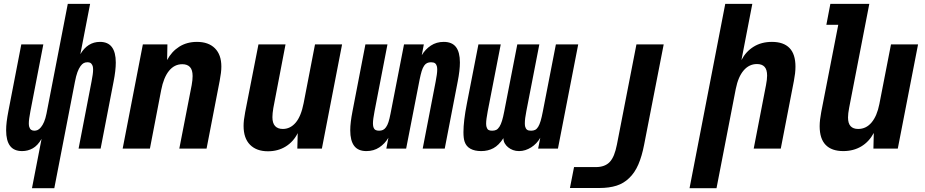

<svg xmlns="http://www.w3.org/2000/svg" viewBox="-20 -780 4856 1008"><path d="M198.2 -50.8Q177.7 -15.6 151.9 -1.2Q126 13.2 96.2 13.2Q53.2 13.2 32.7 -14.2Q12.2 -41.5 12.2 -96.2Q12.2 -117.2 15.1 -141.4Q18.1 -165.5 23.9 -195.8L91.8 -546.9H207.5L139.6 -195.8Q135.7 -174.8 133.5 -159.4Q131.3 -144 131.3 -132.3Q131.3 -127.4 131.8 -123Q132.3 -118.7 133.3 -114.7Q136.7 -103 143.8 -98.4Q150.9 -93.8 160.6 -93.8Q168.5 -93.8 177 -97.2Q185.5 -100.6 194.8 -111.8Q204.1 -123 211.4 -140.1Q218.8 -157.2 224.1 -183.6L335.9 -759.8H453.1L401.9 -495.6Q420.4 -527.3 446.3 -543.7Q472.2 -560.1 504.9 -560.1Q546.9 -560.1 567.4 -532.7Q587.9 -505.4 587.9 -451.7Q587.9 -410.2 576.2 -351.1L508.3 0H392.6L460.4 -351.1Q464.4 -372.1 466.6 -387.5Q468.8 -402.8 468.8 -415Q468.8 -419.9 468.3 -424.3Q467.8 -428.7 466.8 -432.6Q464.4 -440.4 458.5 -446.8Q452.6 -453.1 438.5 -453.1Q427.7 -453.1 419.4 -448.7Q411.1 -444.3 402.8 -433.1Q393.6 -420.4 386.5 -401.1Q379.4 -381.8 373.5 -351.1L265.1 208H147.9Z M730 -546.9H858.9L857.4 -464.8Q880.9 -509.3 920.9 -534.7Q960.9 -560.1 1014.2 -560.1Q1074.7 -560.1 1108.4 -526.4Q1142.1 -492.7 1142.1 -430.7Q1142.1 -415 1139.9 -397Q1137.7 -378.9 1133.3 -355.5L1064.5 0H921.4L986.3 -333Q988.8 -345.7 990 -358.9Q991.2 -372.1 991.2 -380.9Q991.2 -413.1 977.3 -428Q963.4 -442.9 937 -442.9Q895.5 -442.9 867.2 -408Q838.9 -373 826.2 -307.1L767.1 0H624Z M1386.7 14.2Q1326.7 14.2 1292.7 -20Q1258.8 -54.2 1258.8 -119.1Q1258.8 -133.3 1260.7 -150.4Q1262.7 -167.5 1267.1 -190.9L1336.9 -546.9H1479L1415 -212.9Q1412.6 -199.7 1411.4 -186.8Q1410.2 -173.8 1410.2 -165Q1410.2 -133.3 1424.3 -118.2Q1438.5 -103 1464.8 -103Q1503.9 -103 1532.2 -136Q1560.5 -168.9 1574.2 -238.8L1633.8 -546.9H1775.9L1669.9 0H1541L1543 -81.1Q1521 -36.6 1480.5 -11.2Q1439.9 14.2 1386.7 14.2Z M1903.8 13.2Q1859.9 13.2 1839.4 -14.2Q1818.8 -41.5 1818.8 -96.2Q1818.8 -117.2 1821.8 -141.4Q1824.7 -165.5 1830.6 -195.8L1898.4 -546.9H2014.2L1946.3 -195.8Q1942.4 -174.8 1940.2 -159.4Q1938 -144 1938 -132.3Q1938 -127.4 1938.5 -123Q1939 -118.7 1939.9 -114.7Q1943.4 -102.5 1950.7 -98.1Q1958 -93.8 1970.2 -93.8Q1981.4 -93.8 1990.2 -97.7Q1999 -101.6 2006.3 -111.8Q2014.2 -122.6 2019.5 -139.2Q2024.9 -155.8 2030.3 -183.6L2101.1 -546.9H2205.1L2194.3 -490.2Q2212.9 -521.5 2242.2 -540.8Q2271.5 -560.1 2309.6 -560.1Q2353 -560.1 2373.8 -533.2Q2394.5 -506.3 2394.5 -452.1Q2394.5 -431.6 2391.6 -406.2Q2388.7 -380.9 2382.8 -351.1L2314.9 0H2199.2L2267.1 -351.1Q2271 -372.1 2273.2 -387.5Q2275.4 -402.8 2275.4 -415Q2275.4 -419.9 2274.9 -424.3Q2274.4 -428.7 2273.4 -432.6Q2270.5 -442.9 2263.7 -448Q2256.8 -453.1 2242.7 -453.1Q2231.4 -453.1 2222.7 -449.2Q2213.9 -445.3 2207 -435.5Q2199.2 -424.3 2193.8 -406.7Q2188.5 -389.2 2183.1 -362.8L2112.3 0H2008.3L2019 -56.6Q2000.5 -25.4 1971.2 -6.1Q1941.9 13.2 1903.8 13.2Z M2506.3 13.2Q2472.2 13.2 2450 1Q2427.7 -11.2 2419.4 -35.6Q2413.1 -53.2 2413.1 -86.4Q2413.1 -114.7 2417.5 -152.3Q2421.9 -189.9 2431.6 -238.8L2491.7 -546.9H2608.9L2540.5 -195.8Q2536.6 -174.3 2534.4 -158.7Q2532.2 -143.1 2532.2 -131.3Q2532.2 -126.5 2532.7 -122.1Q2533.2 -117.7 2534.2 -113.8Q2537.6 -102.1 2544.4 -97.9Q2551.3 -93.8 2563.5 -93.8Q2576.2 -93.8 2585.2 -98.1Q2594.2 -102.5 2602.1 -114.7Q2609.9 -127 2615.7 -146.2Q2621.6 -165.5 2627.4 -195.8L2695.8 -546.9H2811.5L2743.2 -195.8Q2735.4 -156.7 2735.4 -132.8Q2735.4 -127.4 2735.8 -123Q2736.3 -118.7 2737.3 -114.7Q2740.2 -104 2747.1 -98.9Q2753.9 -93.8 2768.1 -93.8Q2779.8 -93.8 2788.8 -97.9Q2797.9 -102.1 2805.2 -113.8Q2812.5 -125.5 2818.4 -145.3Q2824.2 -165 2830.1 -195.8L2898.4 -546.9H3015.6L2909.2 0H2805.2L2816.4 -56.6Q2807.6 -41 2795.4 -28.3Q2783.2 -15.6 2768.6 -6.3Q2753.9 2.9 2737.8 8.1Q2721.7 13.2 2705.1 13.2Q2687.5 13.2 2673.1 7.8Q2658.7 2.4 2647.5 -6.8Q2637.2 -15.1 2630.1 -27.1Q2623 -39.1 2623 -54.7Q2598.6 -17.1 2570.3 -2Q2542 13.2 2506.3 13.2Z M2993.7 97.2H3107.9Q3155.8 97.2 3181.2 70.3Q3194.3 56.2 3203.4 33.7Q3212.4 11.2 3218.8 -21L3321.3 -546.9H3464.4L3361.8 -21Q3350.1 40 3331.3 83.5Q3312.5 127 3283.2 154.8Q3254.9 182.6 3216.6 194.8Q3178.2 207 3126.5 207H2972.2Z M3787.6 -759.8H3929.7L3872.6 -464.8Q3896 -509.8 3936.8 -534.9Q3977.5 -560.1 4032.7 -560.1Q4093.8 -560.1 4125 -527.8Q4156.2 -495.6 4156.2 -430.2Q4156.2 -413.1 4154.1 -394.5Q4151.9 -376 4147.9 -355L4079.1 0H3937L4001.5 -333Q4007.3 -362.8 4007.3 -383.3Q4007.3 -414.6 3993.9 -429.2Q3980.5 -443.8 3954.1 -443.8Q3913.1 -443.8 3884.3 -410.4Q3855.5 -377 3842.8 -313L3741.7 208H3600.1Z M4407.2 13.2Q4346.2 13.2 4314.7 -19.3Q4283.2 -51.8 4283.2 -117.2Q4283.2 -134.3 4285.4 -152.6Q4287.6 -170.9 4291.5 -191.9L4380.9 -649.9H4318.4L4339.4 -759.8H4543.9L4438 -213.9Q4432.1 -183.6 4432.1 -163.6Q4432.1 -132.3 4445.6 -117.7Q4459 -103 4485.4 -103Q4527.3 -103 4555.9 -137.2Q4584.5 -171.4 4596.7 -233.9L4657.7 -546.9H4799.8L4693.4 0H4565.4L4567.4 -82Q4542.5 -35.6 4501.5 -11.2Q4460.4 13.2 4407.2 13.2Z"/></svg>

Font: Hack
Style: Bold Italic
Weight: 700
Italic angle: -11°
Monospace: yes
Designer: Christopher Simpkins
Foundry: Christopher Simpkins
Version: Version 2.017; ttfautohint (v1.4.1) -l 4 -r 80 -G 350 -x 0 -